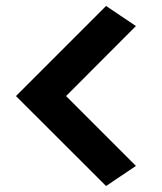

<svg xmlns="http://www.w3.org/2000/svg" viewBox="-20 -620 540 640"><path d="M433.1 -66.9 333.5 0 33.2 -299.8 333.5 -600.1 433.1 -533.2 200.2 -299.8Z"/></svg>

Font: Malkor
Style: Bold
Weight: 700
Version: Version 1.3